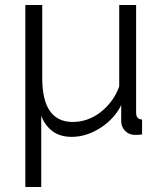

<svg xmlns="http://www.w3.org/2000/svg" viewBox="-20 -541 660 773"><path d="M82 -521H150V-227Q150 -50 273 -50Q303 -50 331.5 -60Q360 -70 384.5 -89Q409 -108 428.5 -134Q448 -160 460 -193V-521H528V-88Q528 -60 552 -60V0Q540 2 533 2Q526 2 519 2Q496 0 482 -16Q468 -32 468 -52V-118Q455 -91 434 -68Q413 -45 386.5 -27.5Q360 -10 330 0Q300 10 269 10Q221 10 190.5 -13.5Q160 -37 146 -75V212H82Z"/></svg>

Font: IngvarSans
Style: Regular
Weight: 400
Version: Version 1.000